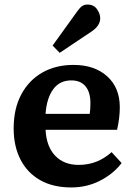

<svg xmlns="http://www.w3.org/2000/svg" viewBox="-20 -809 587 843"><path d="M293 14Q213 14 156.5 -18Q100 -50 70 -108.5Q40 -167 40 -245Q40 -332 73.5 -394.5Q107 -457 166 -490.5Q225 -524 303 -524Q395 -524 450.5 -474Q506 -424 506 -338Q506 -291 494 -239H180Q184 -165 222.5 -125Q261 -85 325 -85Q368 -85 404 -99.5Q440 -114 470 -141L514 -93Q477 -45 419 -15.5Q361 14 293 14ZM180 -309H374Q377 -330 377 -356Q377 -404 355.5 -430Q334 -456 293 -456Q242 -456 213.5 -417Q185 -378 180 -309ZM242 -577 211 -609 319 -759Q331 -776 341 -782.5Q351 -789 364 -789Q392 -789 406 -768.5Q420 -748 420 -729Q420 -697 384 -672Z"/></svg>

Font: Literata SemiBold
Style: Regular
Weight: 600
Designer: Latin by Veronika Burian and Jose Scaglione. Greek by Irene Vlachou. Cyrillic by Vera Evstafieva.
Foundry: TypeTogether
Version: Version 3.103; ttfautohint (v1.8.4.7-5d5b);gftools[0.9.29]